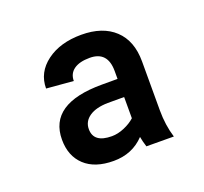

<svg xmlns="http://www.w3.org/2000/svg" viewBox="-73 -766 542 511"><g transform="rotate(-20 198.5 -510.5)"><path d="M256.3 -373.5Q222.2 -337.4 169.2 -337.4Q116.2 -337.4 87.4 -364.3Q58.6 -391.1 58.6 -437.5Q58.6 -539.1 208.5 -539.1H252.9V-561.5Q252.9 -617.2 202.1 -617.2Q173.3 -617.2 157.5 -606Q141.6 -594.7 141.6 -573.7L65.4 -580.1Q65.4 -625.5 103.8 -654.1Q142.1 -682.6 202.1 -682.6Q262.2 -682.6 296.1 -650.9Q330.1 -619.1 330.1 -560.5V-421.9Q330.1 -379.9 341.3 -343.8L263.7 -344.2Q258.3 -361.3 256.3 -373.5ZM135.3 -439.5Q135.3 -400.9 187 -400.9Q204.1 -400.9 222.4 -408.7Q240.7 -416.5 252.9 -427.7V-487.8H206.5Q173.3 -487.3 154.3 -474.4Q135.3 -461.4 135.3 -439.5Z"/></g></svg>

Font: Yantramanav Black
Style: Regular
Weight: 900
Version: Version 1.001;PS 1.0;hotconv 1.0.72;makeotf.lib2.5.5900; ttf